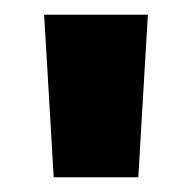

<svg xmlns="http://www.w3.org/2000/svg" viewBox="-20 -820 261 261"><path d="M40 -800C40 -800 53 -579 53 -579C53 -579 168 -579 168 -579C168 -579 181 -800 181 -800C181 -800 40 -800 40 -800Z"/></svg>

Font: Girnar Poppins
Style: Bold
Weight: 500
Designer: Ninad Kale (Devanagari), Jonny Pinhorn (Latin)
Foundry: Indian Type Foundry
Version: ""